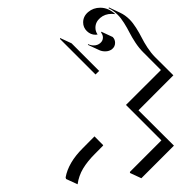

<svg xmlns="http://www.w3.org/2000/svg" viewBox="-20 -514 499 505"><path d="M137.9 -411.4V-414.1L168.2 -400.1L239.3 -328.9L241 -327.6L231.2 -318.1ZM152.6 -47.4Q159.7 -86.4 197.5 -124L228.5 -155.3L251.5 -132.1L250.5 -130.4L229 -108.6Q210 -89.6 198.6 -70.7Q187.3 -51.8 184.1 -29.3L153.8 -43.2ZM198.7 -455.1Q198.7 -471.2 212 -482.4Q225.3 -493.7 243.9 -493.7Q264.9 -493.7 283.4 -476.8L280.3 -477.1Q277.3 -477.5 273.4 -477.5Q255.9 -477.5 243.4 -466.8Q231 -456.1 231 -441.2Q231 -432.4 235.6 -425L236.8 -423.3Q234.1 -422.6 231.2 -422.6Q218.3 -422.6 208.5 -432.1Q198.7 -441.7 198.7 -455.1ZM211.2 -396 211.7 -397.9Q219 -394.5 226.6 -394.5Q236.3 -394.5 243.5 -400.5Q250.7 -406.5 250.7 -415.3Q250.7 -422.1 246.1 -428L246.3 -430.7L276.4 -416.7Q282.7 -410.4 282.7 -401.4Q282.7 -391.4 275.1 -385.1Q267.6 -378.9 256.8 -378.9Q248 -378.9 241.2 -382.1ZM265.6 -492.4 266.6 -494.4 296.6 -480.2Q309.1 -474.4 320.6 -463.1Q329.6 -454.1 338.1 -440.6Q346.7 -427 352.7 -415Q358.6 -403.1 368 -388.7Q377.4 -374.3 387.9 -363.8L436 -315.9L344.2 -223.9L437.5 -130.9L351.8 -45.2L321.8 -59.1V-62L404.5 -144.8L311.3 -238L403.3 -329.8L356.7 -376.5Q345.9 -387.2 336.3 -401.7Q326.7 -416.3 320.7 -428.2Q314.7 -440.2 306.3 -453.6Q297.9 -467 289.1 -475.6Q277.8 -486.8 265.6 -492.4Z"/></svg>

Font: AgreloyOut1
Style: Medium
Weight: 400
Designer: gluk
Foundry: gluk
Version: Version 0.27